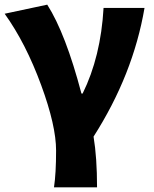

<svg xmlns="http://www.w3.org/2000/svg" viewBox="-23 -603 660 825"><path d="M209 202Q218 142 218 44Q218 -63 154 -237Q88 -417 -3 -544L180 -583Q259 -459 327 -201H332Q410 -359 422 -569H598Q549 -282 379 -16Q394 74 394 202Z"/></svg>

Font: Source Han Sans CN Heavy
Style: Bold
Weight: 900
Designer: Ryoko NISHIZUKA (kana & ideographs); Paul D. Hunt (Latin, Greek & Cyrillic); Wenlong ZHANG (bopomofo); Sandoll Communica
Foundry: Adobe Systems Incorporated
Version: Version 1.000;PS 1;hotconv 1.0.78;makeotf.lib2.5.61930